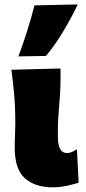

<svg xmlns="http://www.w3.org/2000/svg" viewBox="-20 -806 378 841"><path d="M210 14.5Q134 14.5 89.2 -25Q44.5 -64.5 44.5 -158.5Q44.5 -192 45.8 -215Q47 -238 47 -264.5Q47 -339.5 42 -392.8Q37 -446 30 -500.5L245 -506Q246.5 -423.5 240 -354.5Q233.5 -285.5 233.5 -237.5V-205Q233.5 -174 242.8 -154.8Q252 -135.5 275 -135.5Q283.5 -135.5 294 -140Q304.5 -144.5 317 -152L324.5 -6Q306 0.5 274.2 7.5Q242.5 14.5 210 14.5ZM60.5 -559Q103 -672 131 -782.5L320.5 -786.5Q292.5 -728 257.5 -669.2Q222.5 -610.5 181.5 -561Z"/></svg>

Font: Commissioner Flair ExtraBold
Style: Regular
Weight: 800
Designer: Kostas Bartsokas
Foundry: Kostas Bartsokas
Version: Version 1.000; ttfautohint (v1.8.3)